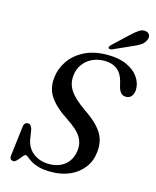

<svg xmlns="http://www.w3.org/2000/svg" viewBox="-132 -987 881 1087"><g transform="rotate(15 309.0 -443.5)"><path d="M272.5 11Q228.5 11 199.8 2.8Q171 -5.5 153.8 -16.2Q136.5 -27 126.8 -35.5Q117 -44 111 -44Q105.5 -44 98.5 -36.2Q91.5 -28.5 83.8 -18.5Q76 -8.5 68 -0.8Q60 7 52.5 7Q40.5 7 34.8 0.5Q29 -6 30.5 -19.5L51.5 -192.5Q52.5 -206.5 59.2 -213.8Q66 -221 75.5 -221Q85.5 -221 91.8 -214.2Q98 -207.5 102.5 -194.5L109.5 -151Q116 -91.5 155.2 -60.2Q194.5 -29 251 -29Q288.5 -29 317.2 -42.8Q346 -56.5 363.5 -81Q381 -105.5 386 -138.5Q394 -183.5 371.8 -221.5Q349.5 -259.5 282.5 -302.5Q208.5 -351 176.8 -399.2Q145 -447.5 153 -512.5Q159 -564.5 190.2 -610Q221.5 -655.5 277.5 -683.8Q333.5 -712 412.5 -712Q479.5 -712 525.8 -690.5Q572 -669 595.2 -634.8Q618.5 -600.5 617.5 -562.5Q616.5 -539.5 604.8 -524.5Q593 -509.5 573 -509.5Q555.5 -509.5 545 -519.2Q534.5 -529 527.5 -549.5L519 -583.5Q507.5 -630 478 -652.5Q448.5 -675 405 -675Q362 -675 329.8 -658.5Q297.5 -642 278.2 -614.5Q259 -587 255 -553Q248.5 -504 273.5 -464.5Q298.5 -425 363.5 -379.5Q420 -341.5 450.5 -308Q481 -274.5 491.2 -240.2Q501.5 -206 497 -166.5Q492 -113 462 -73Q432 -33 383.2 -11Q334.5 11 272.5 11ZM504 -853.5Q528 -876.5 548 -889.2Q568 -902 588 -897Q605 -893 609.5 -878.5Q614 -864 605.5 -849Q597 -831 579.5 -819.5Q562 -808 536.5 -797.5L427.5 -748.5Q421.5 -746.5 415.2 -746.8Q409 -747 406.5 -751Q404.5 -755.5 407.8 -760.8Q411 -766 416 -771Z"/></g></svg>

Font: Fraunces
Style: Italic
Weight: 400
Italic angle: -16°
Version: Version 1.000;[b76b70a41]